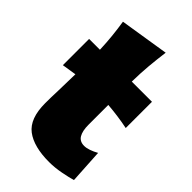

<svg xmlns="http://www.w3.org/2000/svg" viewBox="-250 -903 1005 1005"><g transform="rotate(45 252.5 -401.0)"><path d="M323.2 17.6Q210 17.6 150.6 -27.3Q91.3 -72.3 91.3 -186Q91.3 -228 93.3 -278.6Q95.2 -329.1 96.2 -404.8L16.1 -392.1V-586.4H96.2Q94.2 -638.2 89.6 -683.1Q85 -728 77.6 -775.4L350.6 -818.8Q342.8 -759.8 337.9 -705.3Q333 -650.9 332 -586.4H481.4V-392.1Q443.8 -399.9 406 -405Q368.2 -410.2 331.5 -413.1V-266.6Q331.5 -220.7 346.2 -196.3Q360.8 -171.9 394 -171.9Q409.7 -171.9 429.9 -179Q450.2 -186 471.2 -197.8L482.4 -7.8Q456.5 0 410.9 8.8Q365.2 17.6 323.2 17.6Z"/></g></svg>

Font: Pinar DS1 Black
Style: Regular
Weight: 900
Designer: Amin Abedi
Version: Version 3.000